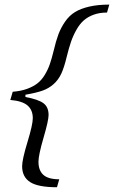

<svg xmlns="http://www.w3.org/2000/svg" viewBox="-20 -637 490 826"><path d="M121.1 -128.4Q121.1 -163.6 98.6 -183.1Q76.2 -202.6 24.4 -207L34.7 -242.2Q69.8 -245.1 96.2 -254.6Q122.6 -264.2 140.6 -278.1Q158.7 -292 172.4 -314.5Q186 -336.9 194.3 -360.8Q202.6 -384.8 210.9 -418.9Q220.7 -460.9 231.4 -489.5Q242.2 -518.1 260 -543.9Q277.8 -569.8 302.5 -585Q327.1 -600.1 364 -608.6Q400.9 -617.2 450.2 -617.2L440.4 -583Q408.7 -583 383.5 -574Q358.4 -564.9 340.8 -549.6Q323.2 -534.2 309.1 -509.3Q294.9 -484.4 285.6 -457.5Q276.4 -430.7 267.1 -393.1Q256.3 -347.7 243.9 -320.6Q231.4 -293.5 210.4 -274.9Q189.5 -256.3 162.1 -246.8Q134.8 -237.3 89.4 -229.5V-219.7Q144.5 -209.5 166.7 -193.1Q189 -176.8 189 -142.1Q189 -118.7 167.2 -44.2Q145.5 30.3 145.5 59.1Q145.5 96.2 166.5 115.2Q187.5 134.3 234.9 134.3L225.1 168.5Q143.6 168.5 109.4 146.2Q75.2 124 75.2 78.1Q75.2 49.8 98.1 -25.6Q121.1 -101.1 121.1 -128.4Z"/></svg>

Font: Happy Times at the IKOB Italic
Style: Regular
Weight: 400
Designer: Lucas Le Bihan
Foundry: Lucas Le Bihan
Version: Version 1.000;PS 1.0;hotconv 1.0.88;makeotf.lib2.5.647800